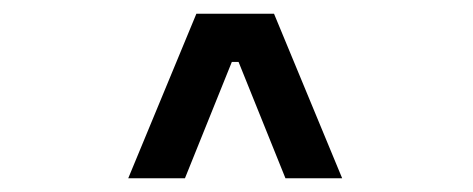

<svg xmlns="http://www.w3.org/2000/svg" viewBox="-20 -820 690 280"><path d="M167 -560 266.4 -800H379.6L479 -560H396.3L327.9 -729.7H318.1L249.7 -560Z"/></svg>

Font: Trispace Thin
Style: Regular
Weight: 100
Designer: Tyler Finck
Foundry: Etcetera Type Company
Version: Version 1.210